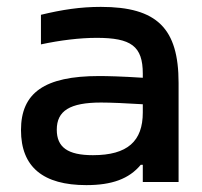

<svg xmlns="http://www.w3.org/2000/svg" viewBox="-20 -529 587 558"><path d="M273 -509C214 -509 161 -501 99 -486V-400C155 -412 212 -419 261 -419C361 -419 395 -395 395 -315V-303C334 -307 292 -308 268 -308C109 -308 41 -259 41 -151C41 -43 106 9 231 9C305 9 355 -9 389 -50H395V0H499V-288C499 -446 437 -509 273 -509ZM145 -152C145 -207 183 -231 274 -231C301 -231 348 -229 395 -226V-202C395 -119 351 -78 250 -78C177 -78 145 -101 145 -152Z"/></svg>

Font: LT Wave Alt Medium
Style: Regular
Weight: 500
Designer: Daniel Lyons
Version: Version 2.5 (Glyphs App)